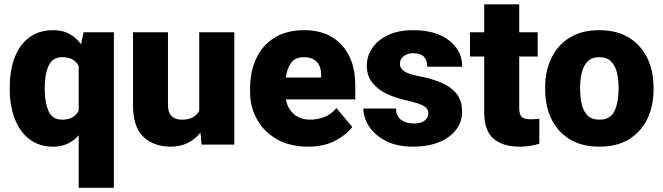

<svg xmlns="http://www.w3.org/2000/svg" viewBox="-20 -680 3120 903"><path d="M25.9 -259.3V-269.5Q25.9 -350.1 49.3 -410.4Q72.8 -470.7 118.4 -504.4Q164.1 -538.1 231 -538.1Q274.4 -538.1 306.4 -520.5Q338.4 -502.9 361.3 -471.7L373 -528.3H515.6V203.1H350.1V-43.9Q328.1 -18.6 298.3 -4.4Q268.6 9.8 230 9.8Q163.6 9.8 118.2 -25.4Q72.8 -60.5 49.3 -121.6Q25.9 -182.6 25.9 -259.3ZM190.4 -269.5V-259.3Q190.4 -200.2 207.8 -158.7Q225.1 -117.2 272 -117.2Q301.8 -117.2 320.8 -128.4Q339.8 -139.6 350.1 -159.7V-369.1Q329.6 -411.1 272.9 -411.1Q227.1 -411.1 208.7 -371.1Q190.4 -331.1 190.4 -269.5Z M927.7 0 922.9 -56.6Q898.4 -25.4 863 -7.8Q827.6 9.8 782.2 9.8Q704.1 9.8 654.8 -36.1Q605.5 -82 605.5 -186.5V-528.3H770V-185.5Q770 -117.2 836.4 -117.2Q867.2 -117.2 886.7 -128.2Q906.2 -139.2 917 -158.7V-528.3H1082V0Z M1428.7 9.8Q1342.8 9.8 1281.7 -25.4Q1220.7 -60.5 1188.5 -118.9Q1156.2 -177.2 1156.2 -246.6V-265.1Q1156.2 -342.3 1184.6 -404.1Q1212.9 -465.8 1269.8 -502Q1326.7 -538.1 1411.1 -538.1Q1523.4 -538.1 1587.2 -468.3Q1650.9 -398.4 1650.9 -279.3V-212.4H1324.2Q1333 -168.5 1362.8 -142.8Q1392.6 -117.2 1439.5 -117.2Q1473.1 -117.2 1505.9 -129.9Q1538.6 -142.6 1562 -171.9L1636.7 -83Q1612.3 -48.3 1558.6 -19.3Q1504.9 9.8 1428.7 9.8ZM1409.7 -411.1Q1367.7 -411.1 1348.6 -384Q1329.6 -356.9 1324.2 -315.4H1490.2V-328.1Q1490.7 -367.2 1469.7 -389.2Q1448.7 -411.1 1409.7 -411.1Z M1994.6 -148.4Q1994.6 -168.5 1973.4 -181.4Q1952.1 -194.3 1891.1 -208Q1839.4 -219.2 1797.1 -239.7Q1754.9 -260.3 1730 -292.5Q1705.1 -324.7 1705.1 -371.1Q1705.1 -416 1730.7 -453.9Q1756.3 -491.7 1804.9 -514.9Q1853.5 -538.1 1922.9 -538.1Q2029.3 -538.1 2091.6 -490.2Q2153.8 -442.4 2153.8 -366.2H1989.3Q1989.3 -396.5 1973.9 -413.1Q1958.5 -429.7 1922.4 -429.7Q1897 -429.7 1878.9 -416Q1860.8 -402.3 1860.8 -379.4Q1860.8 -358.4 1881.8 -344.5Q1902.8 -330.6 1949.2 -321.8Q2002.4 -312 2048.8 -293.9Q2095.2 -275.9 2124.3 -242.7Q2153.3 -209.5 2153.3 -153.3Q2153.3 -106.9 2125 -69.8Q2096.7 -32.7 2044.9 -11.5Q1993.2 9.8 1922.4 9.8Q1846.7 9.8 1794.4 -17.3Q1742.2 -44.4 1715.6 -85.7Q1689 -127 1689 -169.4H1842.3Q1843.8 -132.8 1866.9 -116Q1890.1 -99.1 1926.8 -99.1Q1960 -99.1 1977.3 -112.8Q1994.6 -126.5 1994.6 -148.4Z M2508.8 -528.3V-414.1H2421.9V-172.4Q2421.9 -141.1 2433.6 -130.1Q2445.3 -119.1 2475.6 -119.1Q2489.7 -119.1 2499 -119.9Q2508.3 -120.6 2516.6 -122.1V-4.4Q2473.1 9.8 2423.8 9.8Q2344.2 9.8 2300.8 -28.1Q2257.3 -65.9 2257.3 -151.9V-414.1H2190.4V-528.3H2257.3V-659.7H2421.9V-528.3Z M2543.9 -258.8V-269Q2543.9 -346.2 2573.2 -407Q2602.5 -467.8 2659.2 -502.9Q2715.8 -538.1 2798.3 -538.1Q2881.3 -538.1 2938.2 -502.9Q2995.1 -467.8 3024.4 -407Q3053.7 -346.2 3053.7 -269V-258.8Q3053.7 -181.6 3024.4 -120.8Q2995.1 -60.1 2938.5 -25.1Q2881.8 9.8 2799.3 9.8Q2716.3 9.8 2659.4 -25.1Q2602.5 -60.1 2573.2 -120.8Q2543.9 -181.6 2543.9 -258.8ZM2708.5 -269V-258.8Q2708.5 -219.2 2716.6 -187Q2724.6 -154.8 2744.1 -136Q2763.7 -117.2 2799.3 -117.2Q2851.6 -117.2 2870.4 -158.2Q2889.2 -199.2 2889.2 -258.8V-269Q2889.2 -307.6 2881.1 -339.8Q2873 -372.1 2853.5 -391.6Q2834 -411.1 2798.3 -411.1Q2763.7 -411.1 2744.1 -391.6Q2724.6 -372.1 2716.6 -339.8Q2708.5 -307.6 2708.5 -269Z"/></svg>

Font: Vazirmatn RD UI FD Black
Style: Regular
Weight: 900
Designer: Saber Rastikerdar
Foundry: Saber Rastikerdar
Version: Version 33.003